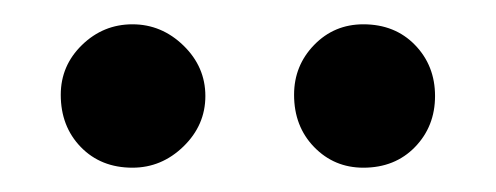

<svg xmlns="http://www.w3.org/2000/svg" viewBox="-20 -764 408 158"><path d="M30 -686Q30 -660 46.5 -643Q63 -626 89 -626Q113 -626 131 -643.5Q149 -661 149 -685Q149 -709 131 -726.5Q113 -744 89 -744Q65 -744 47.5 -727Q30 -710 30 -686ZM222 -686Q222 -660 238.5 -643Q255 -626 279 -626Q305 -626 321.5 -643Q338 -660 338 -685Q338 -710 321.5 -727Q305 -744 279 -744Q255 -744 238.5 -727Q222 -710 222 -686Z"/></svg>

Font: Geom Light
Style: Regular
Weight: 300
Version: Version 1.102